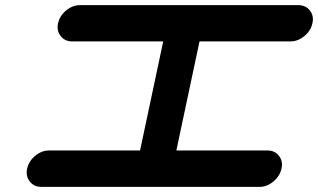

<svg xmlns="http://www.w3.org/2000/svg" viewBox="-20 -729 1241 749"><path d="M1022.5 -142.1Q1051.8 -142.1 1067.9 -121.6Q1080.1 -106.4 1080.1 -86.9Q1080.1 -79.6 1078.1 -71.3Q1071.8 -42 1046.6 -21Q1021.5 0 992.2 0H141.6Q112.3 0 96.2 -21Q84 -36.1 84 -55.7Q84 -63 85.9 -71.3Q92.3 -100.6 117.4 -121.3Q142.6 -142.1 171.9 -142.1H526.4L616.7 -567.4H262.2Q232.9 -567.4 216.8 -588.4Q204.6 -603 204.6 -622.6Q204.6 -629.9 206.5 -638.2Q212.9 -667.5 238 -688.2Q263.2 -709 292.5 -709H1143.1Q1172.4 -709 1188.5 -688.5Q1200.7 -673.3 1200.7 -653.8Q1200.7 -646.5 1198.7 -638.2Q1192.4 -608.9 1167.2 -588.1Q1142.1 -567.4 1112.8 -567.4H758.3L668 -142.1Z"/></svg>

Font: Robtronika
Style: Italic
Weight: 400
Italic angle: -12°
Designer: GGBot
Version: 1.00